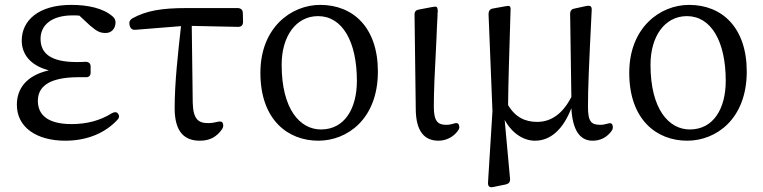

<svg xmlns="http://www.w3.org/2000/svg" viewBox="-20 -555 3124 786"><path d="M247 21C336 21 411 -10 462 -66C469 -74 469 -82 463 -90C457 -98 448 -97 437 -91C391 -62 336 -47 273 -47C178 -47 135 -83 135 -142C135 -195 172 -239 303 -239C311 -239 318 -239 330 -239C344 -238 351 -245 351 -258V-282C351 -295 344 -302 330 -302C316 -301 305 -301 294 -301C184 -301 146 -339 146 -396C146 -452 191 -492 277 -492C287 -492 297 -492 305 -491L348 -451C378 -425 391 -420 413 -420C435 -420 452 -436 453 -462C453 -472 450 -479 443 -486C404 -522 338 -535 272 -535C136 -535 69 -470 69 -389C69 -333 104 -287 180 -267C88 -246 49 -192 49 -126C49 -33 131 21 247 21Z M510 -454 511 -450C514 -438 522 -432 534 -433L721 -448C709 -339 695 -219 695 -112C695 -14 736 21 798 21C840 21 867 5 889 -26C895 -35 895 -43 892 -51C889 -58 881 -59 869 -56C858 -53 846 -51 832 -51C791 -51 771 -68 769 -134L765 -449L955 -445C968 -445 975 -452 975 -466L974 -502C974 -515 965 -522 953 -522H744C640 -522 579 -511 522 -480C512 -474 508 -466 510 -454Z M1283 21C1402 21 1527 -68 1527 -262C1527 -442 1426 -535 1291 -535C1172 -535 1046 -442 1046 -257C1046 -63 1160 21 1283 21ZM1133 -290C1133 -407 1192 -489 1282 -489C1381 -489 1441 -386 1441 -224C1441 -111 1391 -25 1294 -25C1208 -25 1133 -108 1133 -290Z M1775 21C1808 21 1839 4 1856 -22C1862 -30 1861 -38 1858 -45C1855 -52 1846 -53 1834 -48C1827 -46 1818 -44 1807 -44C1773 -44 1756 -58 1756 -117C1756 -181 1759 -250 1767 -401C1768 -427 1769 -456 1771 -488C1771 -494 1771 -501 1772 -507C1772 -518 1771 -523 1768 -526C1765 -529 1758 -528 1748 -526L1695 -516C1683 -514 1677 -508 1677 -495L1682 -111C1682 -14 1720 21 1775 21Z M1996 -100 1978 189C1977 200 1979 206 1983 209C1987 212 1992 212 2002 210L2051 200C2063 197 2069 190 2068 177L2046 -64C2077 -8 2124 21 2170 21C2234 21 2285 -25 2319 -112C2324 -20 2355 21 2406 21C2440 21 2465 6 2483 -18C2490 -27 2490 -35 2487 -44C2484 -52 2476 -52 2464 -48C2456 -46 2448 -44 2438 -44C2401 -44 2387 -56 2387 -118C2387 -196 2391 -285 2402 -508C2403 -519 2402 -525 2399 -528C2396 -532 2388 -532 2378 -530L2332 -520C2320 -518 2314 -511 2314 -498L2319 -158C2284 -90 2237 -56 2179 -56C2131 -56 2090 -74 2060 -125C2061 -219 2064 -316 2070 -510C2071 -521 2070 -526 2067 -529C2064 -532 2057 -531 2047 -529L1997 -520C1985 -518 1980 -509 1980 -497Z M2793 21C2912 21 3037 -68 3037 -262C3037 -442 2936 -535 2801 -535C2682 -535 2556 -442 2556 -257C2556 -63 2670 21 2793 21ZM2643 -290C2643 -407 2702 -489 2792 -489C2891 -489 2951 -386 2951 -224C2951 -111 2901 -25 2804 -25C2718 -25 2643 -108 2643 -290Z"/></svg>

Font: 寒蝉锦书宋 Text
Style: Regular
Weight: 400
Designer: 寒蝉锦书宋{Warren} 思源宋体{Ryoko NISHIZUKA 西塚涼子 (kana & ideographs); Frank Grießhammer (Latin, Greek & Cyrillic); Wenlong ZHANG 
Foundry: Adobe & ChillType
Version: Version 2.000;Glyphs 3.1.1 (3135)